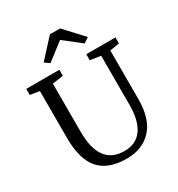

<svg xmlns="http://www.w3.org/2000/svg" viewBox="-174 -843 896 964"><g transform="rotate(-30 274.0 -361.0)"><path d="M188 -601 160 -621 258 -728H317L416 -621L386 -601L288 -678ZM282 6Q174 6 123 -52.5Q72 -111 72 -234V-506L18 -515V-550H210V-515L147 -506V-226Q147 -33 290 -33Q358 -33 392.5 -81.5Q427 -130 427 -221V-506L366 -515V-550H535V-515L480 -506V-225Q480 -109 426 -51.5Q372 6 282 6Z"/></g></svg>

Font: Aikya
Style: Regular
Weight: 400
Designer: Neelakash Kshetrimayum (Latin subset based on Merriweather by Eben Sorkin)
Foundry: Brand New Type
Version: Version 1.00 b005